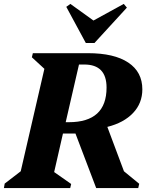

<svg xmlns="http://www.w3.org/2000/svg" viewBox="-47 -962 786 982"><path d="M-27 0 -23 -23 59 -86 180 -610 116 -669 121 -690H403Q537 -690 609 -642Q681 -594 681 -505Q681 -434 633.5 -384Q586 -334 502 -313L587 -86L665 -22L660 0H445L339 -279H275L230 -82L317 -21L312 0ZM384 -632H357L289 -337H305Q498 -337 498 -514Q498 -632 384 -632ZM392 -742 292 -927 313 -942 431 -857 586 -942 602 -923 436 -742Z"/></svg>

Font: Platypi
Style: Bold Italic
Weight: 700
Italic angle: -13°
Designer: David Sargent
Foundry: Bolt Cutter Type
Version: Version 1.200; ttfautohint (v1.8.4.7-5d5b)